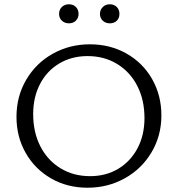

<svg xmlns="http://www.w3.org/2000/svg" viewBox="-20 -871 830 897"><path d="M256 -806Q256 -826 269 -838.5Q282 -851 302 -851Q322 -851 334.5 -838.5Q347 -826 347 -806Q347 -787 334.5 -774.5Q322 -762 302 -762Q282 -762 269 -774.5Q256 -787 256 -806ZM447 -806Q447 -825 460 -838Q473 -851 493 -851Q513 -851 525.5 -838.5Q538 -826 538 -806Q538 -786 525.5 -774Q513 -762 493 -762Q473 -762 460 -774.5Q447 -787 447 -806ZM57 -325Q57 -421 102.5 -498.5Q148 -576 226.5 -620Q305 -664 400 -664Q495 -664 571.5 -620.5Q648 -577 691 -501Q734 -425 734 -332Q734 -237 688 -159.5Q642 -82 563 -38Q484 6 389 6Q294 6 218.5 -37.5Q143 -81 100 -156.5Q57 -232 57 -325ZM655 -319Q655 -404 621.5 -469.5Q588 -535 527.5 -572Q467 -609 389 -609Q315 -609 257 -574.5Q199 -540 167 -478.5Q135 -417 135 -338Q135 -253 168.5 -187.5Q202 -122 262.5 -85Q323 -48 401 -48Q475 -48 532.5 -82.5Q590 -117 622.5 -178.5Q655 -240 655 -319Z"/></svg>

Font: Ysabeau Infant
Style: Regular
Weight: 400
Designer: Christian Thalmann (Catharsis Fonts)
Version: Version 0.003